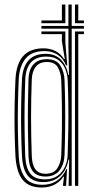

<svg xmlns="http://www.w3.org/2000/svg" viewBox="-20 -820 395 847"><path d="M164.7 7.2Q107.6 7.2 80 -26.7Q52.4 -60.5 48.2 -131Q45.5 -183.9 44.5 -239.1Q43.5 -294.3 44.5 -352Q45.4 -409.7 48.2 -469.8Q52 -539.3 82.7 -573.1Q113.3 -606.8 171.5 -606.8Q200.5 -606.8 224.4 -594.9Q248.4 -582.9 262.3 -559.4H265.8L253 -639V-669.3H162.8V-681.3H268.3V-631.8L276.7 -531.7L271.3 -531.8Q258.9 -562.4 234.4 -578.5Q209.9 -594.7 176.4 -594.7Q120.3 -594.7 93 -561.9Q65.8 -529.1 62.6 -470.1Q60.1 -413 59.1 -357.1Q58 -301.2 58.9 -245.2Q59.8 -189.1 62.6 -131.3Q66.1 -68.8 90.3 -36.8Q114.5 -4.8 167.7 -4.8Q205 -4.8 232.5 -24.1Q260 -43.4 272.2 -74H275.6L271.6 0H258L258.2 -6.7L262.3 -40.2H259.3Q245 -17.9 220.2 -5.3Q195.5 7.2 164.7 7.2ZM310.8 0V-681.3H350.2V-669.3H325.3V0ZM282.6 0 285.2 -115.8 281.8 -115.8Q274.9 -71.7 246 -44.2Q217.1 -16.8 171.2 -16.8Q125.8 -16.8 103 -44.4Q80.3 -72.1 76.9 -131.2Q74.5 -183.4 73.5 -238.2Q72.5 -292.9 73.3 -350.8Q74.1 -408.6 76.9 -469.7Q79.8 -523.5 105.3 -553Q130.8 -582.5 181.7 -582.5Q224.3 -582.5 249.5 -556Q274.8 -529.4 281 -489.7H284.4L281.8 -611.2V-693.4H162.8V-705.5H281.8V-800H296.3V-705.5H350.2V-693.4H296.3V0ZM177.8 -28.8Q211.7 -28.8 233.5 -44.2Q255.4 -59.6 266.3 -84Q277.3 -108.4 278.4 -135.7Q280.5 -192.3 281.3 -248.2Q282.1 -304.2 281.4 -359Q280.8 -413.8 278.6 -466.2Q277.4 -492.4 267.7 -516.2Q258.1 -540 237.8 -555.2Q217.6 -570.4 184 -570.4Q139.4 -570.4 116.4 -544.6Q93.5 -518.7 91.4 -469.8Q89.2 -408.7 88.5 -354.4Q87.8 -300 88.5 -245.9Q89.2 -191.8 91.4 -131.1Q93.4 -81.1 113.1 -55Q132.8 -28.8 177.8 -28.8ZM181.2 -41.3Q142.7 -41.3 125 -64.1Q107.3 -86.9 105.7 -131.4Q103.8 -190.3 103.2 -247.2Q102.5 -304.1 103.3 -359.6Q104 -415.2 105.7 -469.5Q107.2 -514 127.9 -536.4Q148.5 -558.8 186.1 -558.8Q229.6 -558.8 246.5 -530.3Q263.4 -501.9 264.7 -466.6Q266.7 -413.1 267.4 -358.8Q268.1 -304.5 267.4 -248.9Q266.8 -193.3 264.7 -135.9Q263.2 -95.9 242.7 -68.6Q222.2 -41.3 181.2 -41.3ZM181.4 -53.4Q216.7 -53.4 232.7 -77.5Q248.8 -101.7 250.2 -135.9Q252.4 -192.2 253 -248.3Q253.6 -304.4 252.9 -359.3Q252.2 -414.1 250.2 -466.4Q248.9 -498 235.6 -522.3Q222.3 -546.6 186.3 -546.6Q155.5 -546.6 138.6 -526.5Q121.7 -506.4 120.2 -469.6Q117 -385.1 117 -303.6Q117 -222.1 120.2 -131.3Q121.7 -93 135.9 -73.2Q150.2 -53.4 181.4 -53.4ZM162.8 -717.6V-729.7H253V-800H268.3V-717.6ZM310.8 -717.6V-800H325.3V-729.7H350.2V-717.6Z"/></svg>

Font: Big Shoulders Inline Display SC Thin
Style: Regular
Weight: 100
Designer: Patric King
Foundry: XO Type Co
Version: Version 2.002